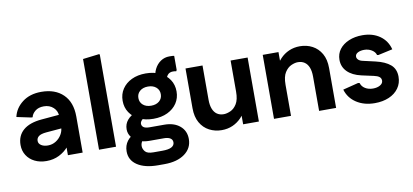

<svg xmlns="http://www.w3.org/2000/svg" viewBox="-81 -1018 3230 1501"><g transform="rotate(-10 1534.0 -268.0)"><path d="M214 16Q162 16 121.5 -4Q81 -24 58 -60Q35 -96 35 -142Q35 -216 85.5 -259.5Q136 -303 233 -311L430 -328V-220L250 -205Q207 -201 189.5 -187Q172 -173 172 -151Q172 -129 193 -115.5Q214 -102 246 -102Q281 -102 309.5 -120Q338 -138 355 -166.5Q372 -195 372 -227V-310Q372 -353 342 -381Q312 -409 266 -409Q223 -409 197 -387.5Q171 -366 166 -340H155L41 -364Q56 -432 115.5 -478Q175 -524 266 -524Q376 -524 439.5 -462Q503 -400 503 -287V0H386V-148H435Q423 -104 391.5 -66.5Q360 -29 315 -6.5Q270 16 214 16Z M633 0V-720L765 -736L768 -728V0Z M1067 200Q963 200 903 160.5Q843 121 843 51Q843 4 869 -30.5Q895 -65 944 -84L1009 -33Q989 -25 977.5 -7.5Q966 10 966 30Q966 53 983 73.5Q1000 94 1048 94H1119Q1169 94 1192.5 81Q1216 68 1216 44Q1216 22 1198 11Q1180 0 1150 0H1032Q986 0 950 -15.5Q914 -31 893.5 -58Q873 -85 873 -119Q873 -161 898.5 -191.5Q924 -222 970 -241L1042 -186Q1019 -186 1005 -171.5Q991 -157 991 -143Q991 -125 1005.5 -114.5Q1020 -104 1053 -104H1169Q1246 -104 1292.5 -65Q1339 -26 1339 39Q1339 112 1279 156Q1219 200 1117 200ZM1095 -164Q1031 -164 983 -187Q935 -210 908 -250.5Q881 -291 881 -344Q881 -397 908 -437.5Q935 -478 983 -501Q1031 -524 1095 -524Q1159 -524 1207 -501Q1255 -478 1282 -437.5Q1309 -397 1309 -344Q1309 -291 1282 -250.5Q1255 -210 1207 -187Q1159 -164 1095 -164ZM1095 -268Q1135 -268 1159.5 -289Q1184 -310 1184 -344Q1184 -378 1159.5 -399Q1135 -420 1095 -420Q1055 -420 1030.5 -399Q1006 -378 1006 -344Q1006 -310 1030.5 -289Q1055 -268 1095 -268ZM1248 -427 1164 -462Q1164 -508 1182 -544.5Q1200 -581 1231 -602Q1262 -623 1300 -623Q1314 -623 1324.5 -622.5Q1335 -622 1339 -620V-509L1334 -499Q1324 -502 1308 -502Q1278 -502 1263 -481Q1248 -460 1248 -427Z M1902 -508V0H1777V-121L1810 -128Q1793 -83 1762.5 -51Q1732 -19 1692.5 -1.5Q1653 16 1605 16Q1552 16 1507 -7.5Q1462 -31 1435.5 -77.5Q1409 -124 1409 -192V-508H1544V-235Q1544 -193 1555.5 -163.5Q1567 -134 1589 -119Q1611 -104 1642 -104Q1666 -104 1695.5 -117Q1725 -130 1746 -164Q1767 -198 1767 -261V-508Z M2022 0V-508H2147V-387L2114 -380Q2132 -425 2162 -457Q2192 -489 2232 -506.5Q2272 -524 2319 -524Q2373 -524 2417.5 -500.5Q2462 -477 2488.5 -431Q2515 -385 2515 -316V0H2380V-273Q2380 -316 2368.5 -345Q2357 -374 2335 -389Q2313 -404 2282 -404Q2258 -404 2229 -391Q2200 -378 2178.5 -344.5Q2157 -311 2157 -247V0Z M2821 16Q2736 16 2675.5 -23.5Q2615 -63 2595 -131L2718 -162L2730 -159Q2738 -131 2764.5 -115Q2791 -99 2826 -99Q2860 -99 2883 -112.5Q2906 -126 2906 -148Q2906 -167 2892 -178Q2878 -189 2850 -195L2754 -216Q2683 -232 2644.5 -270.5Q2606 -309 2606 -365Q2606 -413 2633 -448.5Q2660 -484 2707.5 -504Q2755 -524 2815 -524Q2896 -524 2952.5 -484.5Q3009 -445 3027 -375L2913 -350L2902 -352Q2895 -377 2868.5 -393Q2842 -409 2809 -409Q2779 -409 2758.5 -398Q2738 -387 2738 -367Q2738 -354 2749.5 -342.5Q2761 -331 2785 -326L2881 -304Q2958 -286 2998 -251.5Q3038 -217 3038 -156Q3038 -104 3010 -65Q2982 -26 2933 -5Q2884 16 2821 16Z"/></g></svg>

Font: Fustat ExtraBold
Style: Regular
Weight: 800
Designer: Mohamed Gaber, Khaled Hosny, Laura Garcia Mut
Foundry: Kief Type Foundry, Alif Type Foundry, Hard Type Foundry
Version: Version 1.007